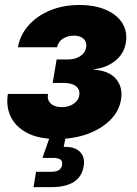

<svg xmlns="http://www.w3.org/2000/svg" viewBox="-20 -559 557 783"><path d="M211.4 7.8Q137.2 7.8 90.1 -17.3Q43 -42.5 23.4 -84Q3.9 -125.5 12.2 -175.8H175.8Q171.4 -151.4 187 -136.7Q202.6 -122.1 231.9 -122.1Q251 -122.1 266.4 -128.4Q281.7 -134.8 291.5 -145.8Q301.3 -156.7 303.2 -170.4Q307.1 -193.8 290 -207.3Q272.9 -220.7 239.7 -220.7H194.8L210.9 -316.4H255.4Q286.1 -316.4 306.9 -329.6Q327.6 -342.8 331.5 -366.2Q335 -387.2 321.3 -400.4Q307.6 -413.6 281.7 -413.6Q254.9 -413.6 235.8 -400.9Q216.8 -388.2 212.9 -366.2H53.2Q61.5 -415.5 95.7 -454.6Q129.9 -493.7 183.3 -516.1Q236.8 -538.6 304.2 -538.6Q367.2 -538.6 412.4 -518.8Q457.5 -499 479 -464.4Q500.5 -429.7 493.2 -384.3Q485.4 -338.4 448.5 -309.8Q411.6 -281.2 362.3 -276.9V-275.4Q426.8 -270 454.3 -235.6Q481.9 -201.2 473.6 -153.3Q466.3 -106.4 430.2 -70.1Q394 -33.7 337.6 -12.9Q281.2 7.8 211.4 7.8ZM116.7 204.1 127 141.6H187.5Q208.5 141.6 219.7 134.8Q231 127.9 233.4 113.3Q235.8 99.1 227.1 92Q218.3 85 196.8 85H153.3L189.9 -20.5H251.5L248 0L239.7 40Q284.7 38.6 306.2 60.3Q327.6 82 321.3 118.7Q314 162.1 281 183.1Q248 204.1 189 204.1Z"/></svg>

Font: Inter 24pt ExtraBold
Style: Italic
Weight: 800
Italic angle: -9.3988°
Designer: Rasmus Andersson
Foundry: rsms
Version: Version 4.001;git-66647c0bb